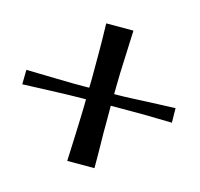

<svg xmlns="http://www.w3.org/2000/svg" viewBox="-90 -553 612 588"><g transform="rotate(-30 216.0 -259.0)"><path d="M30 -137Q70 -174 92.5 -194.5Q115 -215 129 -228.5Q143 -242 156 -254Q169 -266 188 -286Q209 -305 221.5 -317.5Q234 -330 248 -344Q262 -358 284 -380Q306 -402 344 -442L405 -381Q365 -344 342 -323Q319 -302 304.5 -288.5Q290 -275 277.5 -262.5Q265 -250 245 -231Q224 -211 211.5 -198Q199 -185 185 -171.5Q171 -158 150 -136Q129 -114 91 -76ZM366 -78Q327 -119 304 -142.5Q281 -166 266 -180.5Q251 -195 237 -209.5Q223 -224 200 -246Q179 -267 165.5 -280Q152 -293 136.5 -308Q121 -323 96 -346Q71 -369 28 -409L61 -441Q102 -398 125 -374Q148 -350 162.5 -335Q177 -320 190.5 -307Q204 -294 225 -273Q249 -250 263.5 -235.5Q278 -221 293.5 -207Q309 -193 333 -171Q357 -149 398 -111Z"/></g></svg>

Font: Ojuju SemiBold
Style: Regular
Weight: 600
Designer: Chisaokwu Joboson, Mirko Velimirovic
Foundry: Udi Foundry
Version: Version 1.000